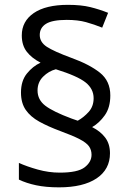

<svg xmlns="http://www.w3.org/2000/svg" viewBox="-20 -785 554 809"><path d="M68.4 -395Q68.4 -444.3 93.3 -475.1Q118.2 -505.9 150.9 -521Q113.8 -540 92.8 -567.1Q71.8 -594.2 71.8 -635.7Q71.8 -695.3 122.3 -730Q172.9 -764.6 266.6 -764.6Q321.8 -764.6 360.4 -755.1Q398.9 -745.6 435.5 -731L410.6 -668.5Q377 -682.1 342.5 -691.7Q308.1 -701.2 261.2 -701.2Q200.2 -701.2 173.8 -684.6Q147.5 -668 147.5 -637.7Q147.5 -607.4 177.2 -587.9Q207 -568.4 281.2 -541Q356.9 -513.7 400.9 -478.8Q444.8 -443.8 444.8 -382.8Q444.8 -332 421.6 -299.3Q398.4 -266.6 368.2 -249.5Q403.8 -231.4 423.6 -204.8Q443.4 -178.2 443.4 -139.2Q443.4 -71.3 387 -33.4Q330.6 4.4 228.5 4.4Q173.3 4.4 132.1 -4.4Q90.8 -13.2 59.6 -28.3V-98.6Q92.8 -83.5 138.9 -70.6Q185.1 -57.6 231.9 -57.6Q307.6 -57.6 336.7 -80.1Q365.7 -102.5 365.7 -132.8Q365.7 -153.3 355 -168.5Q344.2 -183.6 315.7 -198.5Q287.1 -213.4 233.9 -232.9Q182.6 -252 145.5 -272.5Q108.4 -293 88.4 -322Q68.4 -351.1 68.4 -395ZM138.2 -403.8Q138.2 -364.7 170.9 -339.6Q203.6 -314.5 281.2 -285.6L307.6 -276.4Q333 -290.5 353.8 -313.7Q374.5 -336.9 374.5 -371.1Q374.5 -410.6 340.6 -437.7Q306.6 -464.8 215.3 -493.2Q185.1 -485.4 161.6 -461.9Q138.2 -438.5 138.2 -403.8Z"/></svg>

Font: Open Sans
Style: Regular
Weight: 400
Designer: Monotype Design Team
Foundry: Monotype Imaging Inc.
Version: Version 3.000; ttfautohint (v1.8.4)